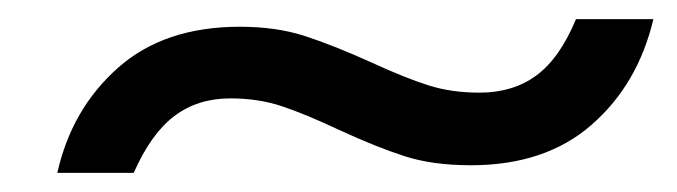

<svg xmlns="http://www.w3.org/2000/svg" viewBox="-20 -434 709 201"><path d="M231 -406Q269 -406 298.5 -396.5Q328 -387 368 -369Q405 -352 429 -344.5Q453 -337 482 -337Q517 -337 541.5 -355Q566 -373 583 -414H664Q648 -346 599.5 -303.5Q551 -261 473 -261Q433 -261 403.5 -270.5Q374 -280 335 -298Q301 -314 276 -322.5Q251 -331 221 -331Q187 -331 162.5 -312.5Q138 -294 120 -253H40Q55 -320 103.5 -363Q152 -406 231 -406Z"/></svg>

Font: KoHo SemiBold
Style: Italic
Weight: 600
Italic angle: -10°
Version: Version 1.000; ttfautohint (v1.6)